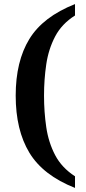

<svg xmlns="http://www.w3.org/2000/svg" viewBox="-20 -787 420 942"><path d="M348 135Q191 73 124 -38Q57 -149 57 -318Q57 -486 124 -595.5Q191 -705 348 -767V-711Q283 -670 250.5 -608Q218 -546 207 -471.5Q196 -397 196 -318Q196 -238 207 -163Q218 -88 250.5 -26Q283 36 348 78Z"/></svg>

Font: Noto Serif Thai SemiBold
Style: Regular
Weight: 600
Designer: Monotype Design Team
Foundry: Monotype Imaging Inc.
Version: Version 2.001; ttfautohint (v1.8.4.7-5d5b)